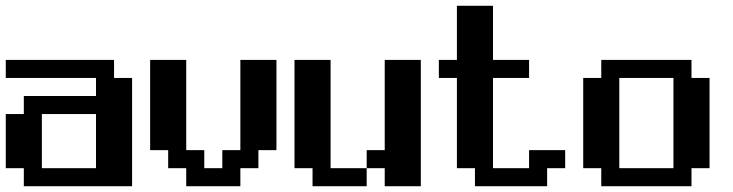

<svg xmlns="http://www.w3.org/2000/svg" viewBox="-20 -645 2540 665"><path d="M0 -437.5H375V-375H437.5V0H62.5V-62.5H0V-250H62.5V-312.5H312.5V-375H0ZM125 -250V-62.5H312.5V-250Z M500 -437.5H625V-125H687.5V-62.5H750V-125H812.5V-437.5H937.5V-125H875V-62.5H812.5V0H625V-62.5H562.5V-125H500Z M1000 -437.5H1125V-62.5H1250V-125H1312.5V-437.5H1437.5V0H1312.5V-62.5H1250V0H1062.5V-62.5H1000Z M1500 -437.5H1562.5V-625H1687.5V-437.5H1812.5V-375H1687.5V-62.5H1812.5V-125H1937.5V-62.5H1875V0H1625V-62.5H1562.5V-375H1500Z M2000 -375H2062.5V-437.5H2375V-375H2437.5V-62.5H2375V0H2062.5V-62.5H2000ZM2125 -375V-62.5H2312.5V-375Z"/></svg>

Font: NeoDunggeunmo
Style: Regular
Weight: 400
Monospace: yes
Version: Version 1.600